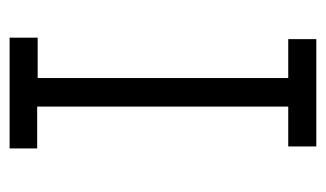

<svg xmlns="http://www.w3.org/2000/svg" viewBox="-156 -506 663 390"><g transform="rotate(90 175.0 -311.5)"><path d="M57 0V-57H139V-566H60V-623H278V-566H197V-56H282V0Z"/></g></svg>

Font: Inconsolata ExtraCondensed
Style: Regular
Weight: 400
Width: 2
Monospace: yes
Designer: Raph Levien, Cyreal, Brenton Simpson
Foundry: Raph Levien, Cyreal, Google
Version: Version 3.001; ttfautohint (v1.8.2.53-6de2)